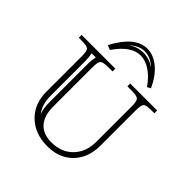

<svg xmlns="http://www.w3.org/2000/svg" viewBox="-178 -744 880 880"><g transform="rotate(45 262.0 -303.5)"><path d="M17.1 -455.1H235.8V-437H210Q174.8 -437 166 -428.5Q157.2 -419.9 157.2 -384.8V-130.9Q157.2 -71.3 185.5 -40Q213.9 -8.8 267.1 -8.8Q332 -8.8 371.6 -49.6Q411.1 -90.3 411.1 -157.2V-384.8Q411.1 -419.9 402.1 -428.5Q393.1 -437 357.9 -437H332V-455.1H506.8V-437H487.8Q453.1 -437 445.1 -428.7Q437 -420.4 437 -384.8V-157.2Q437 -78.6 390.4 -30.8Q343.8 17.1 267.1 17.1Q186 17.1 136.5 -30.8Q86.9 -78.6 86.9 -157.2V-384.8Q86.9 -419.9 78.6 -428.5Q70.3 -437 35.2 -437H17.1ZM136.2 -428.2H108.9Q113.8 -406.2 113.8 -384.8V-157.2Q113.8 -102.1 141.1 -65.9Q130.9 -94.2 130.9 -130.9V-384.8Q130.9 -405.8 136.2 -428.2ZM134.8 -506.8Q196.3 -624 274.9 -624Q315.4 -624 352.5 -593.3Q389.6 -562.5 415 -506.8L397.9 -498Q371.6 -536.6 339.6 -558.3Q307.6 -580.1 274.9 -580.1Q213.9 -580.1 157.2 -498ZM205.1 -575.2Q236.3 -598.1 274.9 -598.1Q312.5 -598.1 347.2 -575.2Q312.5 -606.9 274.9 -606.9Q238.3 -606.9 205.1 -575.2Z"/></g></svg>

Font: FoglihtenNo01
Style: Regular
Weight: 500
Version: Version 0.61